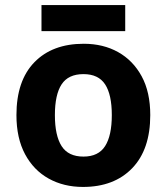

<svg xmlns="http://www.w3.org/2000/svg" viewBox="-20 -729 659 759"><path d="M574 -274Q574 -138 502.5 -64Q431 10 308 10Q232 10 172.5 -23Q113 -56 79 -119.5Q45 -183 45 -274Q45 -410 116 -483Q187 -556 311 -556Q388 -556 447 -523Q506 -490 540 -427.5Q574 -365 574 -274ZM197 -274Q197 -193 223.5 -151.5Q250 -110 310 -110Q369 -110 395.5 -151.5Q422 -193 422 -274Q422 -355 395.5 -395.5Q369 -436 310 -436Q250 -436 223.5 -395.5Q197 -355 197 -274ZM475 -709V-606H144V-709Z"/></svg>

Font: Noto Sans New Tai Lue
Style: Bold
Weight: 700
Version: Version 2.003